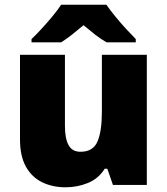

<svg xmlns="http://www.w3.org/2000/svg" viewBox="-20 -786 710 816"><path d="M604 -553V0H460L436 -69H425Q399 -27 354 -8.5Q309 10 258 10Q204 10 160 -11Q116 -32 90.5 -77Q65 -122 65 -193V-553H256V-251Q256 -197 271.5 -169Q287 -141 322 -141Q376 -141 394.5 -185Q413 -229 413 -311V-553ZM432 -766Q448 -743 470.5 -715.5Q493 -688 516.5 -662.5Q540 -637 557 -620V-606H433Q407 -621 384 -639Q361 -657 335 -679Q309 -657 287.5 -640Q266 -623 240 -606H114V-620Q133 -638 156.5 -663.5Q180 -689 202.5 -716Q225 -743 240 -766Z"/></svg>

Font: Noto Sans Georgian Black
Style: Regular
Weight: 900
Designer: Monotype Design Team, Akaki Razmadze
Foundry: Google LLC
Version: Version 2.005; ttfautohint (v1.8.4.7-5d5b)